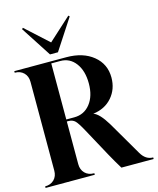

<svg xmlns="http://www.w3.org/2000/svg" viewBox="-142 -1093 977 1191"><g transform="rotate(-15 347.0 -498.0)"><path d="M241 -793 114 -989 121 -996 267 -863 413 -996 420 -989 292 -793ZM0 0V-10Q36 -10 58 -32Q80 -54 80 -90V-660Q80 -696 58 -718Q36 -740 0 -740V-750H334Q441 -750 506.5 -696.5Q572 -643 572 -556Q572 -482 527 -430Q482 -378 405 -368Q443 -356 491 -276L617 -60Q646 -10 694 -10V0H487Q457 -49 429 -100L331 -280Q303 -332 287 -348Q271 -364 244 -364H234V-90Q234 -54 256 -32Q278 -10 314 -10H316V0ZM234 -377H285Q349 -377 388 -426.5Q427 -476 427 -557Q427 -638 390 -687.5Q353 -737 292 -737H234Z"/></g></svg>

Font: Gloock
Style: Regular
Weight: 400
Designer: Duarte Pinto
Foundry: Duarte Pinto
Version: Version 1.000